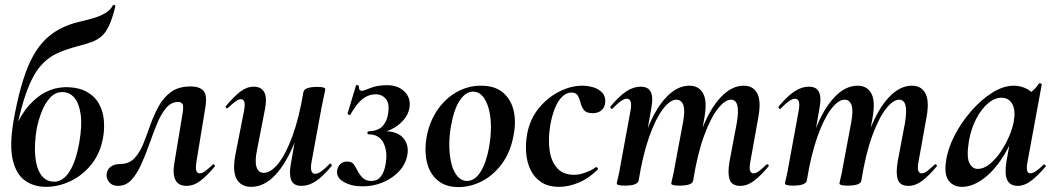

<svg xmlns="http://www.w3.org/2000/svg" viewBox="-20 -748 4299 782"><path d="M167 13Q118 13 82 -12.5Q46 -38 32 -96.5Q18 -155 35 -255Q49 -334 66 -394.5Q83 -455 104.5 -500Q126 -545 154.5 -576.5Q183 -608 220.5 -628.5Q258 -649 306 -660Q332 -666 358.5 -673.5Q385 -681 407 -693.5Q429 -706 439 -725Q441 -729 446 -727.5Q451 -726 450 -723Q438 -674 425 -645.5Q412 -617 395 -601.5Q378 -586 353.5 -577Q329 -568 294 -559Q248 -547 211 -530Q174 -513 144 -478Q114 -443 89.5 -377.5Q65 -312 43 -202L40 -225Q69 -288 101.5 -322.5Q134 -357 164.5 -372Q195 -387 217 -390Q239 -393 246 -393Q300 -393 333.5 -374Q367 -355 383.5 -324.5Q400 -294 403 -258Q406 -222 400 -189Q389 -125 353.5 -80Q318 -35 268.5 -11Q219 13 167 13ZM201 -8Q236 -8 262.5 -48.5Q289 -89 303 -168Q315 -237 308.5 -282.5Q302 -328 282.5 -350.5Q263 -373 234 -373Q205 -373 184 -350Q163 -327 150 -293.5Q137 -260 130 -227Q119 -162 123.5 -112.5Q128 -63 147.5 -35.5Q167 -8 201 -8Z M461 9Q438 9 426 -4.5Q414 -18 414 -34Q414 -55 429 -67.5Q444 -80 469 -80Q505 -80 527 -103Q549 -126 563.5 -162Q578 -198 592 -238Q606 -278 625.5 -314Q645 -350 676 -373Q707 -396 757 -396Q792 -396 808.5 -378.5Q825 -361 816 -308L780 -89Q776 -61 780 -51.5Q784 -42 793 -42Q804 -42 817 -52Q830 -62 846 -77Q849 -81 853 -77Q857 -73 854 -69Q823 -32 796 -11.5Q769 9 739 9Q706 9 694 -16Q682 -41 691 -89L723 -282Q729 -316 723 -324.5Q717 -333 706 -333Q678 -333 657 -308.5Q636 -284 620 -245Q604 -206 588.5 -162Q573 -118 555.5 -79Q538 -40 515.5 -15.5Q493 9 461 9Z M1003 13Q961 13 943.5 -19.5Q926 -52 939 -119L974 -297Q979 -326 974.5 -335Q970 -344 961 -344Q951 -344 938 -334Q925 -324 909 -309Q905 -305 901 -309Q897 -313 901 -317Q933 -355 959 -375Q985 -395 1014 -395Q1044 -395 1056.5 -372Q1069 -349 1058 -297L1027 -138Q1017 -90 1025 -67Q1033 -44 1054 -44Q1083 -44 1113.5 -82Q1144 -120 1171 -193.5Q1198 -267 1216 -374L1234 -373Q1215 -255 1180 -168Q1145 -81 1100 -34Q1055 13 1003 13ZM1208 9Q1176 9 1166.5 -13.5Q1157 -36 1164 -77L1216 -374Q1221 -394 1272 -394Q1292 -394 1298.5 -391Q1305 -388 1305 -386Q1305 -382 1300 -360Q1295 -338 1290 -312L1249 -89Q1240 -40 1264 -40Q1274 -40 1288.5 -50Q1303 -60 1322 -80Q1325 -84 1329 -79.5Q1333 -75 1330 -71Q1294 -28 1265.5 -9.5Q1237 9 1208 9Z M1453 -378Q1461 -378 1488.5 -389.5Q1516 -401 1557 -401Q1602 -401 1628.5 -374Q1655 -347 1647 -306Q1640 -270 1605.5 -241.5Q1571 -213 1520 -205L1524 -213Q1592 -218 1619.5 -189Q1647 -160 1639 -116Q1632 -79 1605.5 -50.5Q1579 -22 1540 -5.5Q1501 11 1457 11Q1411 11 1380 -7Q1349 -25 1353 -53Q1355 -68 1365.5 -79Q1376 -90 1394 -90Q1413 -90 1421 -78.5Q1429 -67 1436 -53Q1444 -37 1457 -24Q1470 -11 1492 -11Q1518 -11 1531.5 -29.5Q1545 -48 1550 -76Q1560 -128 1542.5 -164.5Q1525 -201 1481 -201Q1477 -201 1476.5 -207Q1476 -213 1481 -213Q1520 -215 1537.5 -233.5Q1555 -252 1560 -281Q1568 -325 1552 -344.5Q1536 -364 1511 -364Q1494 -364 1477 -357Q1460 -350 1443 -332Q1426 -314 1407 -281Q1406 -278 1400.5 -280.5Q1395 -283 1396 -287L1430 -400Q1432 -403 1437.5 -401Q1443 -399 1442 -396Q1441 -386 1445 -382Q1449 -378 1453 -378Z M1848 14Q1793 14 1760.5 -15Q1728 -44 1718 -91Q1708 -138 1718 -193Q1730 -254 1762 -300.5Q1794 -347 1840 -373Q1886 -399 1939 -399Q1995 -399 2028 -371.5Q2061 -344 2072 -297.5Q2083 -251 2071 -193Q2058 -125 2022.5 -78.5Q1987 -32 1941 -9Q1895 14 1848 14ZM1882 -11Q1914 -11 1937.5 -48.5Q1961 -86 1972 -149Q1980 -194 1979.5 -234.5Q1979 -275 1970 -307Q1961 -339 1945 -357Q1929 -375 1906 -375Q1878 -375 1854 -341Q1830 -307 1817 -236Q1809 -191 1810 -150Q1811 -109 1819.5 -78Q1828 -47 1844 -29Q1860 -11 1882 -11Z M2258 13Q2213 13 2184.5 -6Q2156 -25 2141 -56Q2126 -87 2123 -125Q2120 -163 2127 -202Q2138 -262 2173.5 -306Q2209 -350 2257 -374.5Q2305 -399 2351 -399Q2374 -399 2396 -392.5Q2418 -386 2432.5 -371Q2447 -356 2445 -332Q2444 -312 2430.5 -299.5Q2417 -287 2394 -287Q2367 -287 2357 -301.5Q2347 -316 2344 -332Q2340 -347 2333 -359Q2326 -371 2307 -371Q2287 -371 2269.5 -354Q2252 -337 2240 -307Q2228 -277 2221 -237Q2212 -182 2218.5 -136Q2225 -90 2249.5 -63Q2274 -36 2319 -36Q2340 -36 2365.5 -45.5Q2391 -55 2407 -67Q2409 -69 2413 -65Q2417 -61 2415 -58Q2378 -21 2336.5 -4Q2295 13 2258 13Z M2995 9Q2961 9 2952 -16Q2943 -41 2951 -89L2981 -248Q2989 -296 2983 -319Q2977 -342 2957 -342Q2933 -342 2904 -305.5Q2875 -269 2848 -196Q2821 -123 2803 -12L2785 -13Q2805 -135 2839 -221.5Q2873 -308 2917 -353.5Q2961 -399 3009 -399Q3048 -399 3064.5 -367Q3081 -335 3068 -267L3036 -89Q3031 -61 3035.5 -51.5Q3040 -42 3049 -42Q3060 -42 3072.5 -52Q3085 -62 3101 -77Q3105 -81 3109 -77Q3113 -73 3109 -69Q3078 -32 3051 -11.5Q3024 9 2995 9ZM2525 8Q2506 8 2499 5.5Q2492 3 2492 0Q2492 -4 2497.5 -26Q2503 -48 2507 -74L2548 -297Q2557 -346 2533 -346Q2523 -346 2508.5 -336Q2494 -326 2475 -306Q2472 -302 2468 -306.5Q2464 -311 2467 -315Q2503 -358 2532 -376.5Q2561 -395 2589 -395Q2621 -395 2631 -372.5Q2641 -350 2633 -309L2581 -12Q2576 8 2525 8ZM2747 8Q2728 8 2721 5.5Q2714 3 2714 0Q2714 -4 2719.5 -26Q2725 -48 2729 -74L2762 -250Q2771 -299 2763 -320.5Q2755 -342 2735 -342Q2709 -342 2679.5 -303Q2650 -264 2624 -190.5Q2598 -117 2581 -12L2563 -13Q2582 -132 2615.5 -218.5Q2649 -305 2693.5 -352Q2738 -399 2788 -399Q2826 -399 2843.5 -368Q2861 -337 2849 -269L2803 -12Q2800 8 2747 8Z M3680 9Q3646 9 3637 -16Q3628 -41 3636 -89L3666 -248Q3674 -296 3668 -319Q3662 -342 3642 -342Q3618 -342 3589 -305.5Q3560 -269 3533 -196Q3506 -123 3488 -12L3470 -13Q3490 -135 3524 -221.5Q3558 -308 3602 -353.5Q3646 -399 3694 -399Q3733 -399 3749.5 -367Q3766 -335 3753 -267L3721 -89Q3716 -61 3720.5 -51.5Q3725 -42 3734 -42Q3745 -42 3757.5 -52Q3770 -62 3786 -77Q3790 -81 3794 -77Q3798 -73 3794 -69Q3763 -32 3736 -11.5Q3709 9 3680 9ZM3210 8Q3191 8 3184 5.5Q3177 3 3177 0Q3177 -4 3182.5 -26Q3188 -48 3192 -74L3233 -297Q3242 -346 3218 -346Q3208 -346 3193.5 -336Q3179 -326 3160 -306Q3157 -302 3153 -306.5Q3149 -311 3152 -315Q3188 -358 3217 -376.5Q3246 -395 3274 -395Q3306 -395 3316 -372.5Q3326 -350 3318 -309L3266 -12Q3261 8 3210 8ZM3432 8Q3413 8 3406 5.5Q3399 3 3399 0Q3399 -4 3404.5 -26Q3410 -48 3414 -74L3447 -250Q3456 -299 3448 -320.5Q3440 -342 3420 -342Q3394 -342 3364.5 -303Q3335 -264 3309 -190.5Q3283 -117 3266 -12L3248 -13Q3267 -132 3300.5 -218.5Q3334 -305 3378.5 -352Q3423 -399 3473 -399Q3511 -399 3528.5 -368Q3546 -337 3534 -269L3488 -12Q3485 8 3432 8Z M3898 13Q3864 13 3844.5 -11.5Q3825 -36 3833 -91Q3840 -142 3867.5 -195.5Q3895 -249 3935.5 -295.5Q3976 -342 4021.5 -370.5Q4067 -399 4109 -399Q4129 -399 4150 -391.5Q4171 -384 4186.5 -367.5Q4202 -351 4204 -324L4144 -357Q4161 -359 4179.5 -373Q4198 -387 4211 -407Q4213 -410 4218.5 -408Q4224 -406 4223 -404L4165 -89Q4156 -42 4176 -42Q4186 -42 4200 -51.5Q4214 -61 4230 -77Q4233 -80 4237 -76Q4241 -72 4238 -69Q4207 -32 4179.5 -11.5Q4152 9 4126 9Q4094 9 4082.5 -14.5Q4071 -38 4079 -89L4104 -229L4125 -246Q4101 -164 4063 -106Q4025 -48 3982 -17.5Q3939 13 3898 13ZM3962 -60Q3986 -60 4010 -79Q4034 -98 4054.5 -128Q4075 -158 4089.5 -191.5Q4104 -225 4109 -253Q4117 -298 4103 -324Q4089 -350 4059 -350Q4031 -350 4004 -327Q3977 -304 3956 -264Q3935 -224 3926 -172Q3916 -109 3928 -84.5Q3940 -60 3962 -60Z"/></svg>

Font: Cormorant Light
Style: Italic
Weight: 300
Italic angle: -10°
Designer: Christian Thalmann (Catharsis Fonts)
Foundry: Catharsis Fonts
Version: Version 4.000